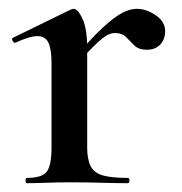

<svg xmlns="http://www.w3.org/2000/svg" viewBox="-20 -416 414 436"><path d="M155 -271 148 -283Q186 -328 212.5 -352.5Q239 -377 257 -386.5Q275 -396 291 -396Q312 -396 333.5 -381.5Q355 -367 355 -345Q355 -327 344 -315Q333 -303 313 -303Q295 -303 285 -313Q275 -323 266 -332Q257 -341 241 -341Q233 -341 224 -336.5Q215 -332 199 -317Q183 -302 155 -271ZM41 0Q38 0 38 -6Q38 -12 41 -12Q75 -12 86 -26Q97 -40 97 -81V-272Q97 -304 90 -319Q83 -334 65 -334Q56 -334 43 -330Q30 -326 15 -319Q11 -318 8.5 -323.5Q6 -329 9 -330L140 -394Q145 -396 147 -396Q157 -396 167.5 -373Q178 -350 178 -306V-81Q178 -54 186 -38.5Q194 -23 214 -17.5Q234 -12 270 -12Q274 -12 274 -6Q274 0 270 0Q244 0 210.5 -1Q177 -2 138 -2Q111 -2 85.5 -1Q60 0 41 0Z"/></svg>

Font: Cormorant SemiBold
Style: Regular
Weight: 600
Designer: Christian Thalmann (Catharsis Fonts)
Foundry: Catharsis Fonts
Version: Version 4.000